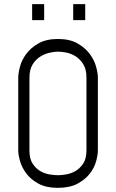

<svg xmlns="http://www.w3.org/2000/svg" viewBox="-20 -897 560 926"><path d="M397 -172V-523Q397 -563 381.5 -587.5Q366 -612 344.5 -625.5Q323 -639 299.5 -643.5Q276 -648 260 -648Q244 -648 220.5 -643Q197 -638 175 -624.5Q153 -611 137.5 -586.5Q122 -562 122 -522V-171Q122 -131 137.5 -107.5Q153 -84 175 -71.5Q197 -59 220.5 -55.5Q244 -52 260 -52Q276 -52 299.5 -56Q323 -60 344.5 -72.5Q366 -85 381.5 -108.5Q397 -132 397 -172ZM452 -172Q452 -150 443.5 -119Q435 -88 413 -59.5Q391 -31 353.5 -11Q316 9 259 9Q203 9 166 -11Q129 -31 107.5 -59.5Q86 -88 77 -119Q68 -150 68 -172V-522Q68 -544 76.5 -576Q85 -608 107 -637.5Q129 -667 166 -688Q203 -709 260 -709Q316 -709 353 -688Q390 -667 412 -638Q434 -609 443 -577Q452 -545 452 -523ZM333 -800V-877H391V-800ZM135 -800V-877H193V-800Z"/></svg>

Font: Marvel
Style: Regular
Weight: 400
Designer: Carolina Trebol
Foundry: Carolina Trebol
Version: Version 1.001